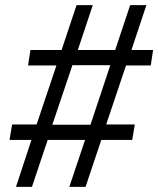

<svg xmlns="http://www.w3.org/2000/svg" viewBox="-20 -725 614 745"><path d="M42 0 102 -182H17L27 -242H122L199 -471H89L98 -531H219L277 -705H340L282 -531H427L485 -705H548L490 -531H574L565 -471H469L392 -242H503L493 -182H373L312 0H249L310 -182H165L104 0ZM183 -241H331L408 -472H261Z"/></svg>

Font: Nunito Sans 10pt SemiCondensed
Style: Italic
Weight: 400
Width: 4
Italic angle: -9°
Designer: Vernon Adams
Foundry: Vernon Adams
Version: Version 3.101;gftools[0.9.27]